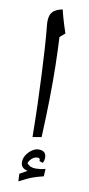

<svg xmlns="http://www.w3.org/2000/svg" viewBox="-100 -845 456 984"><g transform="rotate(10 128.0 -352.5)"><path d="M104 -135Q103 -223 100.5 -303Q98 -383 94.5 -456Q91 -529 87 -594Q83 -659 77 -717Q75 -744 80.5 -762Q86 -780 101.5 -790.5Q117 -801 143 -806Q147 -787 156.5 -754.5Q166 -722 178 -687L151 -664Q155 -590 156.5 -512Q158 -434 156.5 -344Q155 -254 150 -143ZM72 101 70 62 109 40Q73 32 73 0Q73 -20 84.5 -37.5Q96 -55 113 -66.5Q130 -78 147 -78Q186 -78 186 -42Q186 -28 179 -14L160 -20L161 -24Q161 -36 149 -36Q133 -36 120 -25Q107 -14 102 1Q117 21 147 21Q158 21 171 19.5Q184 18 198 14L196 53Q167 60 148 66.5Q129 73 112 81Q95 89 72 101Z"/></g></svg>

Font: Noto Naskh Arabic UI
Style: Regular
Weight: 400
Designer: Monotype Design Team, David Williams, Mohamad Dakak and Nizar Qandah
Foundry: Monotype Imaging Inc.
Version: Version 2.014